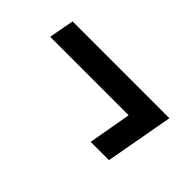

<svg xmlns="http://www.w3.org/2000/svg" viewBox="-27 -669 690 690"><g transform="rotate(45 318.0 -324.0)"><path d="M421 -194 450 -358H51L69 -454H561L514 -194Z"/></g></svg>

Font: Archivo Variable SemiBold
Style: Italic
Weight: 600
Italic angle: -10°
Designer: Hector Gatti
Foundry: Omnibus-Type
Version: Version 2.001